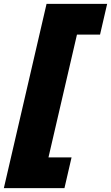

<svg xmlns="http://www.w3.org/2000/svg" viewBox="-33 -810 577 998"><path d="M487 -630H367L219 8H339L302 168H-13L209 -790H524Z"/></svg>

Font: Prodigy Sans Black
Style: Italic
Weight: 900
Italic angle: -13°
Designer: Wei Huang
Foundry: Wei Huang
Version: Version 1.003; ttfautohint (v1.8.3)